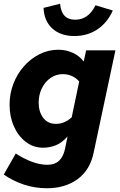

<svg xmlns="http://www.w3.org/2000/svg" viewBox="-20 -784 640 1023"><path d="M230 219Q166 219 107.5 199.5Q49 180 0 146L64 34Q107 62 150 78Q193 94 233 94Q271 94 294 73Q317 52 326 11L340 -57Q310 -23 277.5 -10Q245 3 209 3Q158 3 117.5 -28Q77 -59 54 -111Q31 -163 31 -226Q31 -285 51.5 -338Q72 -391 108 -431.5Q144 -472 191 -495.5Q238 -519 291 -519Q332 -519 368 -502.5Q404 -486 426 -456L439 -516H595L479 29Q460 122 393.5 170.5Q327 219 230 219ZM279 -124Q324 -124 362 -159L402 -350Q385 -369 363 -379Q341 -389 315 -389Q278 -389 249 -368.5Q220 -348 203 -313.5Q186 -279 186 -236Q186 -189 210 -156.5Q234 -124 279 -124ZM376 -592Q303 -592 259 -632Q215 -672 212 -742L300 -764Q304 -721 324 -700Q344 -679 381 -679Q451 -679 489 -756L581 -728Q552 -663 499 -627.5Q446 -592 376 -592Z"/></svg>

Font: Red Hat Mono
Style: Italic
Weight: 400
Italic angle: -12°
Monospace: yes
Designer: Pentagram, MCKL
Foundry: MCKL
Version: Version 1.030